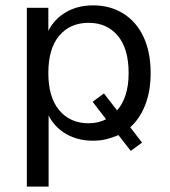

<svg xmlns="http://www.w3.org/2000/svg" viewBox="-20 -515 632 715"><path d="M80 180V-486H160V-400Q182 -444 225.5 -469.5Q269 -495 326 -495Q391 -495 439.5 -464.5Q488 -434 514.5 -377.5Q541 -321 541 -243Q541 -175 520.5 -123.5Q500 -72 465 -41L509 16L467 47L421 -12Q401 -3 377.5 3Q354 9 326 9Q270 9 226.5 -16Q183 -41 161 -85V180ZM310 -56Q329 -56 345.5 -60Q362 -64 375 -71L325 -136L367 -167L416 -104Q436 -126 447.5 -161Q459 -196 459 -243Q459 -334 418.5 -382Q378 -430 310 -430Q241 -430 200.5 -382Q160 -334 160 -243Q160 -153 200.5 -104.5Q241 -56 310 -56Z"/></svg>

Font: Nunito Sans
Style: Regular
Weight: 400
Designer: Vernon Adams
Foundry: Vernon Adams
Version: Version 3.101; ttfautohint (v1.8.4.7-5d5b);gftools[0.9.27]